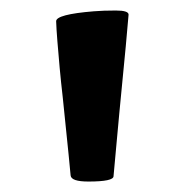

<svg xmlns="http://www.w3.org/2000/svg" viewBox="-20 -864 354 369"><path d="M160.2 -842.3Q178.2 -843.8 202.6 -843.8Q227.1 -843.8 227.1 -835.9Q224.6 -805.2 221.7 -774.9Q206.1 -614.7 203.6 -584.5L198.2 -525.4Q198.2 -515.1 149.9 -515.1Q116.7 -515.1 115.7 -526.9Q114.3 -543 111.8 -567.4L100.6 -676.8Q97.2 -706.1 94.7 -733.4L90.3 -784.7Q88.4 -808.1 87.9 -823.2Q87.9 -836.4 160.2 -842.3Z"/></svg>

Font: Quando
Style: Regular
Weight: 400
Version: Version 1.002